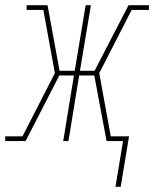

<svg xmlns="http://www.w3.org/2000/svg" viewBox="-58 -540 590 735"><path d="M384 175 413 0H350L303 -251H245L204 0H184L225 -251H169L40 0H-38V-18H28L152 -260L108 -502H44V-520H124L170 -269H228L270 -520H290L248 -269H304L434 -520H512V-502H446L322 -260L366 -18H436L404 175Z"/></svg>

Font: Iosevka Curly Slab Thin
Style: Italic
Weight: 100
Italic angle: -9°
Monospace: yes
Designer: Belleve Invis
Foundry: Belleve Invis
Version: Version 22.1.2; ttfautohint (v1.8.4)